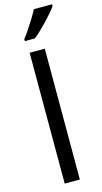

<svg xmlns="http://www.w3.org/2000/svg" viewBox="-148 -1033 573 1077"><g transform="rotate(-15 138.5 -495.0)"><path d="M173 0H85V-760H173ZM277 -980Q268 -966 251 -946Q234 -926 213.5 -904.5Q193 -883 172.5 -863.5Q152 -844 134 -830H76V-842Q91 -861 108.5 -887Q126 -913 143 -940.5Q160 -968 171 -990H277Z"/></g></svg>

Font: Noto Sans Kannada
Style: Regular
Weight: 400
Designer: Jelle Bosma - Monotype Design Team
Foundry: Monotype Imaging Inc.
Version: Version 2.003